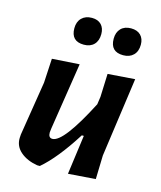

<svg xmlns="http://www.w3.org/2000/svg" viewBox="-104 -754 699 835"><g transform="rotate(15 245.0 -337.0)"><path d="M207 -678Q234 -678 249 -662.5Q264 -647 264 -620Q264 -590 247.5 -573Q231 -556 202 -556Q144 -556 144 -615Q144 -644 161 -661Q178 -678 207 -678ZM383 -678Q411 -678 426.5 -662.5Q442 -647 442 -620Q442 -590 425 -573Q408 -556 379 -556Q321 -556 321 -615Q321 -644 337.5 -661Q354 -678 383 -678ZM207 -469 160 -167 158 -149Q158 -125 176 -125Q225 -125 326 -321L331 -356L335 -460L457 -469L407 -112L404 -5L281 4L305 -173H296Q220 -53 154 3H142Q95 -5 66 -30Q37 -55 38 -92L39 -108L78 -352L84 -461Z"/></g></svg>

Font: Alegreya Sans SC
Style: Bold Italic
Weight: 700
Italic angle: -7°
Designer: Juan Pablo del Peral
Foundry: Huerta Tipografica
Version: Version 2.007